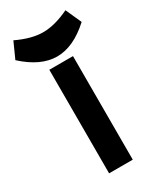

<svg xmlns="http://www.w3.org/2000/svg" viewBox="-271 -779 704 843"><g transform="rotate(-30 81.0 -358.0)"><path d="M-87 -636 -51 -716Q22 -681 81 -681Q140 -681 213 -716L249 -636Q164 -558 81 -558Q-2 -558 -87 -636ZM21 0V-525H141V0Z"/></g></svg>

Font: BroshK
Style: Medium
Weight: 500
Designer: gluk
Foundry: gluk
Version: Version 0.60